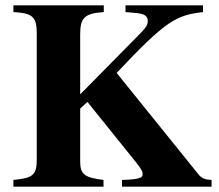

<svg xmlns="http://www.w3.org/2000/svg" viewBox="-20 -696 818 716"><path d="M769 -25C744 -26 732 -31 720 -46L415 -424C601 -622 638 -639 737 -651V-676H448V-651L483 -648C519 -645 531 -637 531 -617C531 -601 522 -590 491 -559L279 -344V-567C279 -628 293 -646 367 -651V-676H30V-651C99 -647 117 -635 117 -573V-101C117 -44 104 -32 30 -25V0H366V-25C294 -34 279 -46 279 -95V-291L306 -316L487 -91C506 -67 512 -57 512 -46C512 -33 500 -27 435 -25V0H769Z"/></svg>

Font: XITS
Style: Bold
Weight: 700
Designer: MicroPress Inc., with final additions and corrections provided by Coen Hoffman, Elsevier (retired)
Version: Version 1.302